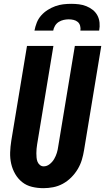

<svg xmlns="http://www.w3.org/2000/svg" viewBox="-20 -975 549 1003"><path d="M207 8Q176 8 147 1Q118 -6 96 -23.5Q74 -41 59.5 -66Q45 -91 38.5 -119.5Q32 -148 33 -178.5Q34 -209 39 -240L121 -735H259L174 -221Q172 -209 171 -197.5Q170 -186 170 -174.5Q170 -163 171 -151.5Q172 -140 176 -130Q180 -120 188.5 -113Q197 -106 208 -106Q225 -106 239.5 -117.5Q254 -129 263 -144.5Q272 -160 277 -176.5Q282 -193 284 -209L371 -735H509L419 -190Q415 -165 407.5 -140Q400 -115 386 -91.5Q372 -68 352 -48Q332 -28 308 -15Q284 -2 258 3Q232 8 207 8ZM160 -815Q164 -836 172 -856.5Q180 -877 195 -894Q210 -911 229 -923Q248 -935 268.5 -942.5Q289 -950 310 -952.5Q331 -955 352 -955Q373 -955 393 -952.5Q413 -950 431.5 -942.5Q450 -935 465 -923Q480 -911 489 -894Q498 -877 500 -856.5Q502 -836 498 -815H400Q402 -828 398.5 -840.5Q395 -853 386 -860.5Q377 -868 364.5 -871Q352 -874 339 -874Q326 -874 312.5 -871Q299 -868 287 -860.5Q275 -853 267.5 -840.5Q260 -828 258 -815Z"/></svg>

Font: Iosevka Curly Heavy
Style: Italic
Weight: 900
Italic angle: -9°
Monospace: yes
Designer: Belleve Invis
Foundry: Belleve Invis
Version: Version 22.1.2; ttfautohint (v1.8.4)